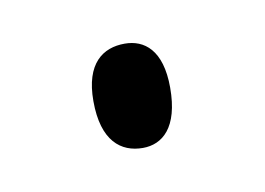

<svg xmlns="http://www.w3.org/2000/svg" viewBox="-30 -439 228 165"><g transform="rotate(-10 84.0 -356.5)"><path d="M85 -311C102 -311 117 -323 117 -358C117 -391 102 -402 85 -402C66 -402 50 -391 50 -358C50 -323 66 -311 85 -311Z"/></g></svg>

Font: Noto Serif Lao ExtraCondensed ExtraLight
Style: Regular
Weight: 200
Width: 2
Designer: Monotype Design Team
Foundry: Monotype Imaging Inc.
Version: Version 2.003